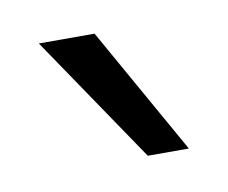

<svg xmlns="http://www.w3.org/2000/svg" viewBox="-36 -840 307 258"><g transform="rotate(-10 117.0 -711.0)"><path d="M30 -798H106L204 -624H148Z"/></g></svg>

Font: Lopes Sans Light
Style: Regular
Weight: 300
Designer: Gabriel Lam, Diego Maldonado
Foundry: TypeRant, Foresti Design
Version: Version 4.000